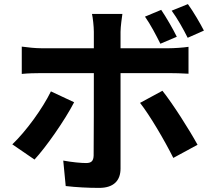

<svg xmlns="http://www.w3.org/2000/svg" viewBox="-20 -857 1040 935"><path d="M973 -708C955 -743 922 -800 895 -837L816 -805C844 -767 873 -715 894 -673ZM841 -678C823 -715 790 -772 765 -809L686 -776C713 -738 741 -684 761 -644ZM228 -412C187 -328 107 -218 40 -154L148 -80C203 -139 295 -270 341 -359ZM801 -501C828 -501 867 -500 898 -498V-629C872 -625 828 -622 800 -622H567V-702C567 -727 574 -775 576 -789H428C432 -772 437 -728 437 -702V-622H183C152 -622 116 -626 86 -630V-497C114 -500 153 -501 183 -501H437V-500C437 -453 437 -136 436 -99C435 -73 425 -63 399 -63C375 -63 331 -67 288 -75L300 49C351 55 409 58 463 58C534 58 567 22 567 -36V-501ZM662 -356C710 -295 781 -174 824 -88L942 -152C902 -225 822 -351 771 -415Z"/></svg>

Font: Noto Sans Mono CJK JP Bold
Style: Regular
Weight: 700
Designer: Ryoko NISHIZUKA (kana & ideographs); Paul D. Hunt (Latin, Greek & Cyrillic); Wenlong ZHANG (bopomofo); Sandoll Communica
Foundry: Adobe Systems Incorporated
Version: Version 1.004;PS 1.004;hotconv 1.0.82;makeotf.lib2.5.63406